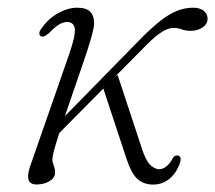

<svg xmlns="http://www.w3.org/2000/svg" viewBox="-20 -483 572 511"><path d="M252.5 -255 293 -283.5 358.5 -85Q368 -57 378 -46Q388 -35 401.5 -32.5Q412 -32 422 -39.5Q432 -47 440.5 -63Q446 -71 454.5 -69Q459 -67 460.2 -63.5Q461.5 -60 460 -53Q454 -33 442.5 -18.8Q431 -4.5 415.5 2.5Q400 9.5 381 8Q358 6 343.2 -9.2Q328.5 -24.5 316.5 -61ZM230.5 -420.5Q230.5 -410.5 222.8 -382.8Q215 -355 202 -317.5Q189 -280 175 -239Q161 -198 148.2 -160.5Q135.5 -123 127.5 -95.8Q119.5 -68.5 119.5 -58.5Q119.5 -51 123 -42.5Q126.5 -34 126.5 -23Q126.5 -10 112 -1Q97.5 8 77 8Q64.5 8 59 1.2Q53.5 -5.5 55.2 -19.8Q57 -34 66 -57L164 -338.5Q181.5 -389 179 -406.8Q176.5 -424.5 158 -424.5Q149 -424.5 137.2 -417.8Q125.5 -411 109 -393.5Q103 -389 98.5 -386.8Q94 -384.5 89 -386.5Q85 -388.5 84.8 -393.8Q84.5 -399 88.5 -404.5Q106.5 -432 133.5 -447.2Q160.5 -462.5 185.5 -462.5Q209 -462.5 219.8 -452Q230.5 -441.5 230.5 -420.5ZM121.5 -112.5 118 -138.5 361 -386.5Q387.5 -412.5 408.8 -429Q430 -445.5 450.2 -453.8Q470.5 -462 492 -462.5Q511 -463 521.8 -454.5Q532.5 -446 532.5 -433.5Q532.5 -420 520.5 -411Q508.5 -402 490.5 -401Q475 -400.5 464.2 -404.8Q453.5 -409 439.5 -408.5Q426.5 -408 410 -397.5Q393.5 -387 371.5 -365Z"/></svg>

Font: Fraunces ExtraLight
Style: Italic
Weight: 250
Italic angle: -16°
Version: Version 1.000;[b76b70a41]